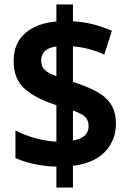

<svg xmlns="http://www.w3.org/2000/svg" viewBox="-20 -780 576 858"><path d="M232 -35Q178 -37 132 -47Q86 -57 49 -74V-197Q87 -177 136.5 -163Q186 -149 232 -147V-310Q141 -339 91 -382.5Q41 -426 41 -507Q41 -588 93.5 -632.5Q146 -677 232 -684V-760H306V-685Q356 -682 399.5 -670.5Q443 -659 480 -642L446 -536Q414 -551 378 -560.5Q342 -570 306 -573V-414Q369 -394 412 -370.5Q455 -347 476.5 -313Q498 -279 498 -227Q498 -153 449.5 -102Q401 -51 306 -39V58H232ZM232 -572Q197 -568 180.5 -551.5Q164 -535 164 -511Q164 -484 179 -468.5Q194 -453 232 -440ZM306 -152Q376 -164 376 -216Q376 -242 360.5 -257.5Q345 -273 306 -286Z"/></svg>

Font: Noto Sans Khmer UI SemiCondensed
Style: Bold
Weight: 700
Width: 4
Designer: Danh Hong and the Monotype Design Team
Foundry: Monotype Imaging Inc.
Version: Version 2.002; ttfautohint (v1.8.4.7-5d5b)